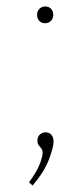

<svg xmlns="http://www.w3.org/2000/svg" viewBox="-20 -462 256 595"><path d="M70 103Q96 67 104 44.5Q112 22 112 12Q112 3 108 -2Q104 -7 100 -12Q96 -17 96 -26Q96 -39 104 -45.5Q112 -52 121 -52Q128 -52 133.5 -49Q139 -46 142.5 -39.5Q146 -33 146 -23Q146 -6 131.5 32.5Q117 71 81 113ZM95 -416Q95 -428 102.5 -435Q110 -442 120 -442Q131 -442 138 -435Q145 -428 145 -416Q145 -404 137.5 -397Q130 -390 120 -390Q109 -390 102 -397Q95 -404 95 -416Z"/></svg>

Font: Bitter Thin
Style: Regular
Weight: 100
Designer: Sol Matas, and Bitter project Authors
Foundry: Sol Matas
Version: Version 2.002